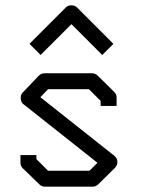

<svg xmlns="http://www.w3.org/2000/svg" viewBox="-20 -752 580 723"><path d="M359 -372 315 -416H161L132 -386L411 -165Q422 -155.5 422 -143Q422 -129 413 -120L350 -58Q341 -49 329 -49H149Q137 -49 128 -58L66 -118Q57 -127 57 -140V-168H117V-153L161 -109H317L347 -139L69 -359Q59.5 -365.5 58 -381V-384.5Q58 -396 66 -404L126 -467Q135 -476 148 -476H327Q339 -476 348 -467L410 -406Q419 -397 419 -385V-353H359ZM112 -566 91 -587 228 -724Q236 -732 248 -732Q262 -732 270 -724L407 -587L386 -566L365 -545L249 -661L133 -545Z"/></svg>

Font: 3270 Nerd Font Mono
Style: Regular
Weight: 400
Monospace: yes
Version: Version 3.0.1;Nerd Fonts 3.0.0